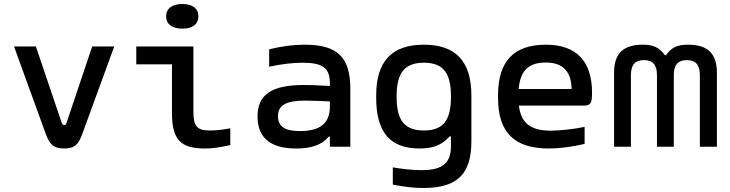

<svg xmlns="http://www.w3.org/2000/svg" viewBox="-20 -732 3640 958"><path d="M50 -500 209 -62C229 -10 249 9 300 9C351 9 371 -10 390 -62L550 -500H440L312 -119C308 -109 305 -108 300 -108C296 -108 293 -109 288 -119L159 -500Z M1026 -81C965 -81 945 -100 945 -174V-500H660V-411H838V-169C838 -33 883 9 1003 9C1041 9 1073 4 1129 -8V-92C1089 -84 1056 -81 1026 -81ZM809 -649C809 -612 838 -589 891 -589C941 -589 970 -612 970 -649V-651C970 -689 941 -712 891 -712C838 -712 809 -689 809 -651Z M1500 -509C1440 -509 1386 -501 1323 -486V-399C1382 -412 1439 -419 1489 -419C1590 -419 1626 -394 1626 -315V-303C1565 -307 1521 -308 1497 -308C1334 -308 1265 -259 1265 -151C1265 -43 1331 9 1458 9C1534 9 1586 -9 1620 -50H1626V0H1728V-288C1728 -446 1665 -509 1500 -509ZM1367 -152C1367 -207 1407 -230 1502 -230C1531 -230 1581 -228 1626 -226V-201C1626 -119 1580 -78 1477 -78C1401 -78 1367 -101 1367 -152Z M1857 -256V-244C1857 -69 1929 9 2074 9C2153 9 2191 -16 2223 -51H2230V-4C2230 79 2192 117 2083 117C2040 117 1984 111 1940 103V189C1996 200 2042 206 2092 206C2266 206 2332 133 2332 -28V-255C2332 -426 2254 -509 2095 -509C1936 -509 1857 -427 1857 -256ZM1959 -247V-253C1959 -370 2000 -419 2095 -419C2190 -419 2230 -370 2230 -253V-247C2230 -130 2190 -81 2095 -81C2000 -81 1959 -130 1959 -247Z M2934 -270C2934 -422 2860 -509 2704 -509C2544 -509 2465 -427 2465 -256V-244C2465 -71 2546 9 2719 9C2770 9 2834 1 2897 -14V-99C2853 -89 2774 -80 2728 -80C2628 -80 2580 -117 2569 -205H2892C2928 -205 2934 -218 2934 -270ZM2568 -288C2576 -380 2617 -420 2704 -420C2790 -420 2831 -373 2832 -288Z M3044 -369V0H3128V-357C3128 -410 3150 -432 3193 -432C3236 -432 3258 -410 3258 -357V0H3342V-357C3342 -410 3364 -432 3407 -432C3450 -432 3472 -410 3472 -357V0H3557V-369C3557 -466 3510 -509 3413 -509C3360 -509 3330 -495 3303 -457H3297C3270 -495 3240 -509 3188 -509C3090 -509 3044 -466 3044 -369Z"/></svg>

Font: LT Wave Mono Medium
Style: Regular
Weight: 500
Designer: Daniel Lyons
Version: Version 2.5 (Glyphs App)